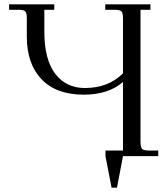

<svg xmlns="http://www.w3.org/2000/svg" viewBox="-20 -722 771 888"><path d="M22 -676.8V-702.1H231V-676.8H185.1V-575.2Q185.1 -446.8 235.4 -380.9Q285.6 -314.9 372.1 -314.9Q481 -314.9 548.8 -382.8V-637.2Q548.8 -662.1 541.7 -669.4Q534.7 -676.8 509.8 -676.8H466.8V-702.1H675.8V-676.8H629.9V-65.9Q629.9 -41 637 -33.4Q644 -25.9 668.9 -25.9H711.9V0H548.8L521 146H496.1L467.8 0V-25.9H548.8V-342.8Q481.4 -284.2 367.2 -284.2Q240.2 -284.2 172.1 -355.5Q104 -426.8 104 -553.2V-637.2Q104 -662.1 96.9 -669.4Q89.8 -676.8 64.9 -676.8Z"/></svg>

Font: Dihjauti S
Style: Regular
Weight: 400
Designer: T. Christopher White
Version: Version 3.0.0